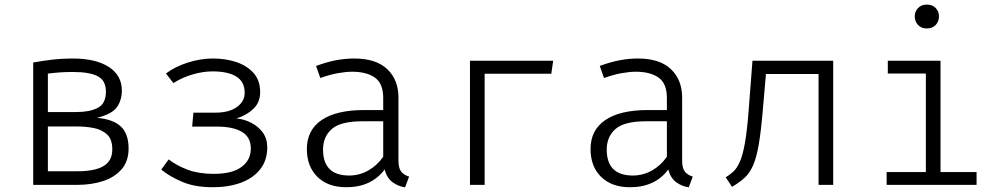

<svg xmlns="http://www.w3.org/2000/svg" viewBox="-20 -802 4348 833"><path d="M295.4 -548.2Q394.9 -548.2 451.8 -511.8Q508.7 -475.4 508.7 -408.7Q508.7 -368.2 487.7 -337.7Q466.7 -307.2 401 -290.8Q471.3 -284.6 504.6 -252.8Q537.9 -221 537.9 -157.9Q537.9 -102.6 507.7 -67.7Q477.4 -32.8 427.2 -16.4Q376.9 0 317.4 0H124.1V-530.8Q162.1 -537.9 205.9 -543.1Q249.7 -548.2 295.4 -548.2ZM297.4 -489.7Q263.1 -489.7 239.5 -487.9Q215.9 -486.2 187.7 -482.6V-315.9H311.8Q369.2 -315.9 404.4 -334.1Q439.5 -352.3 439.5 -405.1Q439.5 -452.3 404.4 -471Q369.2 -489.7 297.4 -489.7ZM187.7 -59H316.4Q391.3 -59 429.2 -81.5Q467.2 -104.1 467.2 -153.8Q467.2 -198.5 443.6 -219.5Q420 -240.5 385.1 -246.9Q350.3 -253.3 316.4 -253.3H187.7Z M819 -313.3H915.9Q973.3 -313.3 1007.4 -337.4Q1041.5 -361.5 1041.5 -400Q1041.5 -447.2 1005.4 -469.7Q969.2 -492.3 902.1 -492.3Q861.5 -492.3 816.2 -479.2Q770.8 -466.2 732.3 -441.5L700 -483.1Q739 -512.8 794.6 -530.5Q850.3 -548.2 903.6 -548.2Q960 -548.2 1006.4 -532.3Q1052.8 -516.4 1080.8 -484.4Q1108.7 -452.3 1108.7 -402.6Q1108.7 -357.4 1078.7 -329.2Q1048.7 -301 1005.6 -288.2Q1039 -285.1 1069.7 -269.5Q1100.5 -253.8 1120 -227.2Q1139.5 -200.5 1139.5 -162.6Q1139.5 -106.2 1108.7 -67.4Q1077.9 -28.7 1024.9 -9.2Q971.8 10.3 903.6 10.3Q824.6 10.3 770.3 -13.1Q715.9 -36.4 679.5 -66.2L711.8 -110.3Q748.2 -82.6 795.6 -65.1Q843.1 -47.7 907.2 -47.7Q987.7 -47.7 1027.9 -77.7Q1068.2 -107.7 1068.2 -157.4Q1068.2 -206.7 1030 -229.7Q991.8 -252.8 919.5 -252.8H813.8Z M1708.7 -106.2Q1708.7 -73.3 1720 -58.2Q1731.3 -43.1 1754.9 -35.9L1737.4 10.8Q1706.7 6.2 1682.6 -11.8Q1658.5 -29.7 1648.7 -66.7Q1591.3 10.3 1482.6 10.3Q1402.6 10.3 1356.9 -34.9Q1311.3 -80 1311.3 -155.4Q1311.3 -237.4 1375.1 -281Q1439 -324.6 1561 -324.6H1642.6V-376.9Q1642.6 -440 1606.4 -465.4Q1570.3 -490.8 1507.7 -490.8Q1480.5 -490.8 1446.2 -484.6Q1411.8 -478.5 1369.7 -463.6L1351.3 -515.9Q1400 -533.8 1439.7 -541Q1479.5 -548.2 1516.9 -548.2Q1611.8 -548.2 1660.3 -501.8Q1708.7 -455.4 1708.7 -379ZM1494.9 -40.5Q1539 -40.5 1577.4 -62.1Q1615.9 -83.6 1642.6 -122.1V-275.9H1553.3Q1457.4 -275.9 1419.5 -242.3Q1381.5 -208.7 1381.5 -153.3Q1381.5 -40.5 1494.9 -40.5Z M2082.6 0H2019V-538.5H2380L2371.8 -482.1H2082.6Z M2939.5 -106.2Q2939.5 -73.3 2950.8 -58.2Q2962.1 -43.1 2985.6 -35.9L2968.2 10.8Q2937.4 6.2 2913.3 -11.8Q2889.2 -29.7 2879.5 -66.7Q2822.1 10.3 2713.3 10.3Q2633.3 10.3 2587.7 -34.9Q2542.1 -80 2542.1 -155.4Q2542.1 -237.4 2605.9 -281Q2669.7 -324.6 2791.8 -324.6H2873.3V-376.9Q2873.3 -440 2837.2 -465.4Q2801 -490.8 2738.5 -490.8Q2711.3 -490.8 2676.9 -484.6Q2642.6 -478.5 2600.5 -463.6L2582.1 -515.9Q2630.8 -533.8 2670.5 -541Q2710.3 -548.2 2747.7 -548.2Q2842.6 -548.2 2891 -501.8Q2939.5 -455.4 2939.5 -379ZM2725.6 -40.5Q2769.7 -40.5 2808.2 -62.1Q2846.7 -83.6 2873.3 -122.1V-275.9H2784.1Q2688.2 -275.9 2650.3 -242.3Q2612.3 -208.7 2612.3 -153.3Q2612.3 -40.5 2725.6 -40.5Z M3594.9 -538.5V0H3531.3V-481H3303.1L3288.7 -315.9Q3281 -226.7 3271.3 -171.5Q3261.5 -116.4 3246.9 -83.6Q3232.3 -50.8 3210.3 -30.5Q3188.2 -10.3 3155.9 8.7L3128.7 -32.8Q3147.2 -44.1 3162.3 -58.2Q3177.4 -72.3 3189.7 -100Q3202.1 -127.7 3211.3 -178.2Q3220.5 -228.7 3227.2 -312.3L3244.6 -538.5Z M4000.5 -782.1Q4025.1 -782.1 4039.5 -767.2Q4053.8 -752.3 4053.8 -731.3Q4053.8 -708.7 4039.5 -693.6Q4025.1 -678.5 4000.5 -678.5Q3977.4 -678.5 3963.1 -693.6Q3948.7 -708.7 3948.7 -731.3Q3948.7 -752.3 3963.1 -767.2Q3977.4 -782.1 4000.5 -782.1ZM4060.5 -538.5V-55.4H4216.9V0H3826.7V-55.4H3996.9V-483.1H3831.8V-538.5Z"/></svg>

Font: Fira Code Light
Style: Regular
Weight: 300
Monospace: yes
Designer: Carrois Corporate, Edenspiekermann AG, Nikita Prokopov
Foundry: Carrois Corporate, Edenspiekermann AG, Nikita Prokopov
Version: Version 6.000; ttfautohint (v1.8.2) -l 8 -r 50 -G 200 -x 14 